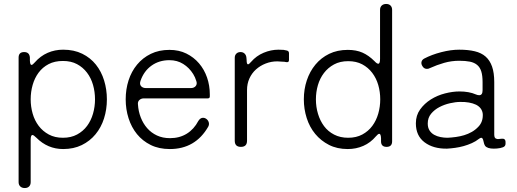

<svg xmlns="http://www.w3.org/2000/svg" viewBox="-20 -742 2611 970"><path d="M74 178V-451Q74 -479 102 -479Q129 -479 131 -451V-436Q132 -414 139 -414Q145 -414 156 -427Q184 -459 220.5 -475Q257 -491 299 -491Q354 -491 395.5 -470.5Q437 -450 464.5 -415.5Q492 -381 506 -335.5Q520 -290 520 -240Q520 -189 505.5 -143.5Q491 -98 462.5 -63.5Q434 -29 393 -9Q352 11 299 11Q221 11 164 -46Q150 -60 144 -60Q135 -60 135 -36V178Q135 192 127 200Q119 208 105 208Q91 208 82.5 200Q74 192 74 178ZM298 -46Q339 -46 369.5 -62.5Q400 -79 420 -106Q440 -133 450 -168Q460 -203 460 -240Q460 -278 450 -313Q440 -348 419.5 -375Q399 -402 369 -418Q339 -434 298 -434Q256 -434 225.5 -418Q195 -402 175 -375Q155 -348 145 -313Q135 -278 135 -240Q135 -203 145 -168Q155 -133 175.5 -106Q196 -79 226.5 -62.5Q257 -46 298 -46Z M838 11Q783 11 741.5 -9.5Q700 -30 672 -64.5Q644 -99 629.5 -144.5Q615 -190 615 -240Q615 -291 629.5 -336Q644 -381 672.5 -415.5Q701 -450 742 -470Q783 -490 836 -490Q884 -490 921.5 -471.5Q959 -453 985.5 -422Q1012 -391 1026 -350.5Q1040 -310 1040 -265V-255Q1040 -245 1030 -245H707Q693 -245 684 -236.5Q675 -228 677 -214Q679 -180 691 -149Q703 -118 723.5 -94.5Q744 -71 773 -57.5Q802 -44 839 -44Q887 -44 923.5 -66.5Q960 -89 982 -131Q992 -147 1006 -147Q1013 -147 1020 -143Q1031 -136 1034.5 -124.5Q1038 -113 1032 -102Q967 11 838 11ZM718 -297H944Q960 -297 968.5 -307Q977 -317 972 -332Q969 -342 965 -351Q961 -360 956 -368Q936 -400 905.5 -419Q875 -438 836 -438Q784 -438 745.5 -410.5Q707 -383 690 -334Q684 -317 692.5 -307Q701 -297 718 -297Z M1166 -31V-450Q1166 -463 1174 -471Q1182 -479 1195 -479Q1208 -479 1216 -471Q1224 -463 1225 -450L1226 -438Q1226 -417 1233 -417Q1238 -417 1249 -430Q1275 -460 1312 -475.5Q1349 -491 1387 -491L1413 -490H1414L1417 -489H1418L1428 -487Q1440 -485 1440 -473V-439Q1440 -426 1427 -428L1416 -430H1413L1381 -432Q1350 -432 1322 -421Q1294 -410 1273 -391Q1252 -372 1240 -345.5Q1228 -319 1228 -287V-31Q1228 0 1197 0Q1166 0 1166 -31Z M1737 11Q1683 11 1642 -10Q1601 -31 1572.5 -65.5Q1544 -100 1529.5 -145.5Q1515 -191 1515 -240Q1515 -291 1530 -336Q1545 -381 1573.5 -415.5Q1602 -450 1643 -470Q1684 -490 1737 -490Q1780 -490 1811.5 -476Q1843 -462 1872 -433Q1884 -420 1891 -420Q1900 -420 1900 -444V-692Q1900 -706 1908.5 -714Q1917 -722 1931 -722Q1945 -722 1953 -714Q1961 -706 1961 -692V-28Q1961 0 1933 0Q1905 0 1905 -28V-44Q1904 -66 1896 -66Q1890 -66 1879 -53Q1852 -21 1815.5 -5Q1779 11 1737 11ZM1739 -46Q1780 -46 1810.5 -62.5Q1841 -79 1861 -106Q1881 -133 1891 -168Q1901 -203 1901 -240Q1901 -278 1891 -312.5Q1881 -347 1860.5 -374Q1840 -401 1810 -417Q1780 -433 1739 -433Q1698 -433 1667.5 -416.5Q1637 -400 1616.5 -373Q1596 -346 1586 -311.5Q1576 -277 1576 -240Q1576 -202 1586.5 -167Q1597 -132 1617 -105Q1637 -78 1668 -62Q1699 -46 1739 -46Z M2238 9Q2169 10 2125 -23Q2081 -56 2081 -119Q2081 -159 2102.5 -189Q2124 -219 2156.5 -239.5Q2189 -260 2228 -270Q2267 -280 2301 -280Q2350 -280 2384 -265Q2393 -261 2401 -261Q2418 -261 2418 -286V-327Q2418 -360 2411.5 -381Q2405 -402 2390.5 -414Q2376 -426 2354 -430.5Q2332 -435 2300 -435Q2261 -435 2224 -424.5Q2187 -414 2152 -398Q2145 -394 2137 -394Q2122 -394 2114 -408Q2107 -419 2109.5 -429.5Q2112 -440 2123 -446Q2161 -466 2209.5 -478.5Q2258 -491 2300 -491Q2345 -491 2378.5 -483Q2412 -475 2433.5 -456Q2455 -437 2466 -405.5Q2477 -374 2477 -327V-62Q2477 -43 2488 -41Q2491 -39 2497.5 -39.5Q2504 -40 2513 -41Q2534 -44 2534 -24V-16Q2534 -3 2521 2L2507 6Q2491 9 2475 9Q2442 9 2431 -5Q2425 -14 2422 -31Q2419 -46 2411 -46Q2407 -46 2399 -40Q2384 -28 2364 -19Q2344 -10 2322.5 -4Q2301 2 2279 5Q2257 8 2238 9ZM2241 -46Q2262 -47 2283.5 -50Q2305 -53 2325 -59Q2345 -65 2363.5 -75.5Q2382 -86 2397 -102Q2421 -127 2419 -166Q2416 -197 2385 -213Q2353 -228 2305 -227Q2282 -227 2253.5 -220.5Q2225 -214 2200 -201Q2175 -188 2158 -167.5Q2141 -147 2141 -118Q2141 -97 2150 -83Q2159 -69 2173.5 -61Q2188 -53 2205.5 -49.5Q2223 -46 2241 -46Z"/></svg>

Font: Higure Gothic
Style: Regular
Weight: 400
Designer: Yoshimichi Ohira
Foundry: Positype
Version: Version 1.000